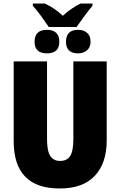

<svg xmlns="http://www.w3.org/2000/svg" viewBox="-20 -1064 691 1094"><path d="M588 -714H398V-272Q398 -204 380 -175.5Q362 -147 322 -147Q285 -147 266.5 -175.5Q248 -204 248 -271V-714H58V-260Q58 10 320 10Q452 10 520 -62Q588 -134 588 -264ZM258 -910H416Q440 -944 462.5 -974.5Q485 -1005 507 -1031V-1044H439Q413 -1031 387 -1013.5Q361 -996 338 -974Q292 -1018 235 -1044H167V-1031Q192 -1003 213.5 -973.5Q235 -944 258 -910ZM425 -760Q456 -760 476 -777.5Q496 -795 496 -826Q496 -860 476 -877Q456 -894 425 -894Q356 -894 356 -826Q356 -760 425 -760ZM247 -760Q318 -760 318 -826Q318 -894 247 -894Q177 -894 177 -826Q177 -760 247 -760Z"/></svg>

Font: Noto Sans Display SemiCondensed Black
Style: Regular
Weight: 900
Width: 4
Designer: Monotype Design Team
Foundry: Monotype Imaging Inc.
Version: Version 1.900